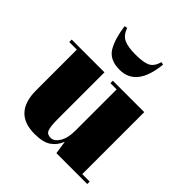

<svg xmlns="http://www.w3.org/2000/svg" viewBox="-199 -859 1003 1003"><g transform="rotate(45 302.5 -357.0)"><path d="M595 -18C595 -18 540 -18 540 -18C540 -18 540 -476 540 -476C540 -476 308 -476 308 -476C308 -476 308 -458 308 -458C308 -458 354 -458 354 -458C354 -458 354 -152 354 -152C354 -152 354 -152 354 -152C354 -115 347 -87 334 -66C321 -45 306 -35 289 -35C272 -35 260 -41 255 -54C249 -67 246 -93 246 -133C246 -133 246 -476 246 -476C246 -476 4 -476 4 -476C4 -476 4 -458 4 -458C4 -458 60 -458 60 -458C60 -458 60 -157 60 -157C60 -157 60 -157 60 -157C60 -46 112 10 215 10C215 10 215 10 215 10C256 10 288 3 309 -12C330 -26 345 -46 356 -73C356 -73 367 0 367 0C367 0 595 0 595 0C595 0 595 -18 595 -18ZM150 -721C157 -667 170 -625 187 -594C187 -594 187 -594 187 -594C206 -559 241 -541 292 -541C292 -541 292 -541 292 -541C375 -541 422 -601 434 -721C434 -721 419 -724 419 -724C419 -724 419 -724 419 -724C411 -696 398 -678 380 -669C361 -660 333 -656 295 -656C256 -656 228 -661 209 -670C190 -679 175 -697 166 -724C166 -724 150 -721 150 -721C150 -721 150 -721 150 -721Z"/></g></svg>

Font: Abril Fatface Utterance
Style: Regular
Weight: 500
Designer: Veronika Burian, Jos Scaglione
Foundry: TypeTogether
Version: ""